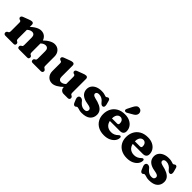

<svg xmlns="http://www.w3.org/2000/svg" viewBox="255 -1986 3246 3246"><g transform="rotate(45 1878.0 -363.0)"><path d="M260.5 -450.2V-125.8Q260.5 -100.5 264.2 -90.6Q268 -80.7 276.7 -75.8L288.1 -70Q307.1 -58 307.1 -36.8Q307.1 0 270.1 0H74.9Q56.1 0 45 -9.8Q33.9 -19.6 33.9 -36.8Q33.9 -50 40.1 -59Q46.3 -68 57.7 -74.8L68.5 -79.8Q76.8 -84.7 81.2 -93.8Q85.5 -102.9 85.5 -125.8V-321.4Q85.5 -341.8 80.1 -349.6Q74.6 -357.4 65.3 -361.4L50.3 -364.6Q40 -370.2 33.6 -377.7Q27.1 -385.2 27.1 -397.4Q27.1 -411.2 35.6 -420.8Q44 -430.4 62.3 -437.2L156.5 -473.2Q178.4 -481.7 193.3 -485.9Q208.2 -490.2 223.9 -490.2Q240.9 -490.2 250.7 -479Q260.5 -467.8 260.5 -450.2ZM246.9 -315.8 213.1 -354.6 237.5 -377.6Q302.6 -439.4 351.7 -465.5Q400.9 -491.6 442.8 -491.6Q506.5 -491.6 546.2 -448.7Q585.9 -405.9 585.9 -336.4V-125.8Q585.9 -100.5 589.6 -90.8Q593.4 -81.1 602.1 -75.8L613.5 -70Q632.5 -58 632.5 -36.8Q632.5 0 595.5 0H401.1Q364.1 0 364.1 -36.8Q364.1 -58 383.1 -70L394.7 -75.8Q403.4 -80.7 407.2 -90.6Q410.9 -100.5 410.9 -125.8V-293.6Q410.9 -330.2 394.1 -349.2Q377.3 -368.2 348.4 -368.2Q329.4 -368.2 308.7 -360.2Q288.1 -352.2 265.9 -332.6ZM573.9 -316.4 540.1 -355.6 561.9 -376.6Q626.8 -439.1 676 -465.3Q725.3 -491.6 767.2 -491.6Q830.9 -491.6 870.6 -448.7Q910.3 -405.9 910.3 -336.4V-125.8Q910.3 -102.9 914.8 -93.8Q919.4 -84.7 927.3 -79.8L937.9 -74.8Q949.3 -67.2 955.5 -58.6Q961.7 -50 961.7 -36.8Q961.7 -19.6 950.8 -9.8Q940 0 920.7 0H725.5Q688.5 0 688.5 -36.8Q688.5 -58 707.5 -70L719.1 -75.8Q727.8 -80.7 731.6 -90.6Q735.3 -100.5 735.3 -125.8V-293.6Q735.3 -330.2 718.5 -349.2Q701.7 -368.2 672.8 -368.2Q653.8 -368.2 633 -359.9Q612.3 -351.6 590.3 -331.2Z M1386.1 -79V-104.6L1378.1 -107.7V-321.4Q1378.1 -341.8 1372.7 -349.6Q1367.2 -357.4 1357.9 -361.4L1342.9 -364.6Q1332.6 -370.2 1326.1 -377.7Q1319.7 -385.2 1319.7 -397.4Q1319.7 -411.2 1328.1 -420.8Q1336.6 -430.4 1354.9 -437.2L1450.7 -473.2Q1472.6 -481.7 1487.5 -485.9Q1502.4 -490.2 1518.1 -490.2Q1535.1 -490.2 1544.9 -479Q1554.7 -467.8 1554.7 -450.2V-125.8Q1554.7 -102.9 1559.2 -93.8Q1563.8 -84.7 1571.7 -79.8L1582.3 -74.8Q1593.8 -68 1599.9 -59Q1606.1 -50 1606.1 -36.8Q1606.1 -19.7 1595.2 -9.8Q1584.4 0 1565.1 0H1465.3Q1432.6 0 1409.3 -22.2Q1386.1 -44.5 1386.1 -79ZM1058.5 -141.6V-321.4Q1058.5 -341.8 1053.1 -349.6Q1047.6 -357.4 1038.3 -361.4L1023.3 -364.6Q1013 -370.2 1006.6 -377.7Q1000.1 -385.2 1000.1 -397.4Q1000.1 -411.2 1008.6 -420.8Q1017 -430.4 1035.3 -437.2L1131.1 -473.2Q1153 -481.7 1167.9 -485.9Q1182.8 -490.2 1198.5 -490.2Q1215.5 -490.2 1225.3 -479Q1235.1 -467.8 1235.1 -450.2V-184.4Q1235.1 -147.8 1250.8 -128.8Q1266.5 -109.8 1293.9 -109.8Q1312.4 -109.8 1331.9 -117.6Q1351.5 -125.5 1372.7 -144.6L1391.7 -162.2L1425.5 -123.4L1401.1 -100.4Q1337 -39.6 1288.8 -13Q1240.5 13.6 1198.7 13.6Q1136.5 13.6 1097.5 -29.4Q1058.5 -72.5 1058.5 -141.6Z M1894.8 -421Q1865.2 -421 1850.5 -408.7Q1835.9 -396.4 1835.9 -378.6Q1835.9 -365.9 1843.4 -356.2Q1851 -346.5 1864.3 -339.5Q1877.7 -332.6 1895.8 -328.5Q1972.4 -312.5 2021 -288.2Q2069.6 -263.9 2092.6 -230Q2115.7 -196.2 2115.7 -151.8Q2115.7 -77.8 2064.4 -32.8Q2013.1 12.2 1907.1 12.2Q1879.1 12.2 1857.3 6.9Q1835.6 1.7 1819.8 -3.6Q1804.1 -8.8 1793.5 -8.8Q1783.2 -8.8 1776 -3.3Q1768.8 2.2 1761.7 7.7Q1754.6 13.2 1744.5 13.2Q1730.9 13.2 1719.5 3.8Q1708.1 -5.5 1699.5 -26.6L1675.7 -83.6Q1663.9 -113.5 1670.6 -134.3Q1677.2 -155.1 1694.7 -161.4Q1712.6 -167.6 1733.5 -160.7Q1754.4 -153.8 1768.7 -135.8Q1785.7 -113.2 1805.2 -95.6Q1824.7 -78 1848.1 -67.8Q1871.5 -57.6 1899.9 -57.6Q1931.8 -57.6 1947.1 -71.9Q1962.3 -86.3 1962.3 -108.4Q1962.3 -123.9 1953.6 -135Q1944.9 -146 1927.2 -153.4Q1909.6 -160.8 1883.1 -165.2Q1814.1 -174.9 1769.8 -197.6Q1725.4 -220.2 1704 -255.1Q1682.6 -289.9 1682.6 -335.6Q1682.6 -381.9 1708.4 -417Q1734.2 -452.1 1779.9 -471.8Q1825.6 -491.6 1885.5 -491.6Q1922.1 -491.6 1945.3 -486.3Q1968.6 -481.1 1981.6 -475.8Q1994.6 -470.6 2000.1 -470.6Q2009.9 -470.6 2017.9 -475.8Q2025.9 -481.1 2033.7 -486.3Q2041.6 -491.6 2050.9 -491.6Q2062.6 -491.6 2072.4 -483.1Q2082.2 -474.7 2087.3 -454.6L2105.5 -388.8Q2111.9 -365 2107.8 -344.2Q2103.7 -323.5 2084.1 -318.2Q2069.2 -314.3 2052.8 -323.2Q2036.5 -332 2021.9 -350.8Q1998.4 -383.9 1965.4 -402.5Q1932.5 -421 1894.8 -421Z M2666.9 -307.6Q2666.9 -270.2 2644.6 -250.2Q2622.3 -230.2 2581.7 -230.2H2289.9V-286H2458.3Q2491.5 -286 2491.5 -317.8Q2491.5 -361.8 2470.9 -384.2Q2450.3 -406.6 2421.1 -406.6Q2397.5 -406.6 2378.2 -393.3Q2358.9 -380 2347.7 -353.3Q2336.5 -326.6 2336.5 -285.8Q2336.5 -198 2378.6 -153.9Q2420.8 -109.9 2490.1 -109.9Q2527.6 -109.9 2558.9 -124.3Q2590.3 -138.7 2611.7 -161.5Q2623.6 -171.9 2630.5 -176Q2637.5 -180.1 2644.5 -179.3Q2652.9 -178.9 2659.5 -172.4Q2666.1 -166 2666.1 -150.9Q2665.6 -108.3 2637.5 -70.8Q2609.4 -33.4 2558.8 -10Q2508.3 13.3 2439.6 13.3Q2360.4 13.3 2301.8 -17.6Q2243.2 -48.4 2211.2 -103.7Q2179.1 -159 2179.1 -231.6Q2179.1 -306.5 2210.4 -365.1Q2241.6 -423.7 2301.3 -457.5Q2360.9 -491.4 2445.9 -491.4Q2513.9 -491.4 2563.5 -466.6Q2613.1 -441.9 2640 -400.2Q2666.9 -358.6 2666.9 -307.6ZM2441.4 -659.6Q2460 -699.2 2483.3 -722.1Q2506.5 -745.1 2543.4 -738.6Q2574.9 -733 2590.5 -708.9Q2606.1 -684.9 2601.4 -657.9Q2596.7 -631.6 2579 -613.5Q2561.4 -595.3 2525.7 -577L2445.7 -530.9Q2434.1 -525.3 2421 -525.7Q2407.9 -526 2400.2 -534Q2391.5 -543.3 2393.4 -554.7Q2395.2 -566.1 2400.8 -578.8Z M3214.9 -307.6Q3214.9 -270.2 3192.6 -250.2Q3170.3 -230.2 3129.7 -230.2H2837.9V-286H3006.3Q3039.5 -286 3039.5 -317.8Q3039.5 -361.8 3018.9 -384.2Q2998.3 -406.6 2969.1 -406.6Q2945.5 -406.6 2926.2 -393.3Q2906.9 -380 2895.7 -353.3Q2884.5 -326.6 2884.5 -285.8Q2884.5 -198 2926.6 -153.9Q2968.8 -109.9 3038.1 -109.9Q3075.6 -109.9 3106.9 -124.3Q3138.3 -138.7 3159.7 -161.5Q3171.6 -171.9 3178.5 -176Q3185.5 -180.1 3192.5 -179.3Q3200.9 -178.9 3207.5 -172.4Q3214.1 -166 3214.1 -150.9Q3213.6 -108.3 3185.5 -70.8Q3157.4 -33.4 3106.8 -10Q3056.3 13.3 2987.6 13.3Q2908.4 13.3 2849.8 -17.6Q2791.2 -48.4 2759.2 -103.7Q2727.1 -159 2727.1 -231.6Q2727.1 -306.5 2758.4 -365.1Q2789.6 -423.7 2849.3 -457.5Q2908.9 -491.4 2993.9 -491.4Q3061.9 -491.4 3111.5 -466.6Q3161.1 -441.9 3188 -400.2Q3214.9 -358.6 3214.9 -307.6Z M3502.3 -421Q3472.7 -421 3458 -408.7Q3443.4 -396.4 3443.4 -378.6Q3443.4 -365.9 3450.9 -356.2Q3458.5 -346.5 3471.8 -339.5Q3485.2 -332.6 3503.3 -328.5Q3579.9 -312.5 3628.5 -288.2Q3677.1 -263.9 3700.1 -230Q3723.2 -196.2 3723.2 -151.8Q3723.2 -77.8 3671.9 -32.8Q3620.6 12.2 3514.6 12.2Q3486.6 12.2 3464.8 6.9Q3443.1 1.7 3427.3 -3.6Q3411.6 -8.8 3401 -8.8Q3390.7 -8.8 3383.5 -3.3Q3376.3 2.2 3369.2 7.7Q3362.1 13.2 3352 13.2Q3338.4 13.2 3327 3.8Q3315.6 -5.5 3307 -26.6L3283.2 -83.6Q3271.4 -113.5 3278.1 -134.3Q3284.7 -155.1 3302.2 -161.4Q3320.1 -167.6 3341 -160.7Q3361.9 -153.8 3376.2 -135.8Q3393.2 -113.2 3412.7 -95.6Q3432.2 -78 3455.6 -67.8Q3479 -57.6 3507.4 -57.6Q3539.3 -57.6 3554.6 -71.9Q3569.8 -86.3 3569.8 -108.4Q3569.8 -123.9 3561.1 -135Q3552.4 -146 3534.7 -153.4Q3517.1 -160.8 3490.6 -165.2Q3421.6 -174.9 3377.3 -197.6Q3332.9 -220.2 3311.5 -255.1Q3290.1 -289.9 3290.1 -335.6Q3290.1 -381.9 3315.9 -417Q3341.7 -452.1 3387.4 -471.8Q3433.1 -491.6 3493 -491.6Q3529.6 -491.6 3552.8 -486.3Q3576.1 -481.1 3589.1 -475.8Q3602.1 -470.6 3607.6 -470.6Q3617.4 -470.6 3625.4 -475.8Q3633.4 -481.1 3641.2 -486.3Q3649.1 -491.6 3658.4 -491.6Q3670.1 -491.6 3679.9 -483.1Q3689.7 -474.7 3694.8 -454.6L3713 -388.8Q3719.4 -365 3715.3 -344.2Q3711.2 -323.5 3691.6 -318.2Q3676.7 -314.3 3660.3 -323.2Q3644 -332 3629.4 -350.8Q3605.9 -383.9 3572.9 -402.5Q3540 -421 3502.3 -421Z"/></g></svg>

Font: Fraunces SuperSoft Wonky
Style: Regular
Weight: 900
Version: Version 1.000;[b76b70a41]